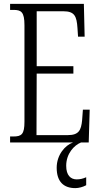

<svg xmlns="http://www.w3.org/2000/svg" viewBox="-20 -734 516 989"><path d="M32 0H356C315 14 272 64 272 130C272 203 309 235 368 235C386 235 408 229 424 220V179C406 187 391 190 375 190C344 190 321 169 321 120C321 57 362 14 397 0H437L442 -169H407L403 -115C398 -63 386 -38 329 -38H168L169 -355H358V-393H169V-676H306C364 -676 375 -651 379 -590L382 -545H416L412 -714H32V-683H49C89 -683 106 -673 106 -604V-107C106 -42 91 -31 49 -31H32Z"/></svg>

Font: Noto Serif Armenian ExtraCondensed Light
Style: Regular
Weight: 300
Width: 2
Designer: Monotype Design Team
Foundry: Monotype Imaging Inc.
Version: Version 2.008